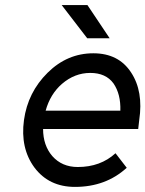

<svg xmlns="http://www.w3.org/2000/svg" viewBox="-20 -721 570 753"><path d="M322 -571H410L323 -701H222ZM522 -215 526 -250Q543 -363 494 -437Q445 -512 346 -512Q244 -512 167 -436Q89 -359 74 -250Q59 -140 115 -64Q172 12 274 12Q395 12 477 -63L433 -120Q374 -66 285 -66Q223 -66 185 -109Q167 -130 158 -156.5Q149 -183 149 -215ZM334 -435Q395 -435 425 -394Q454 -352 452 -287H159Q177 -352 223 -392Q273 -435 334 -435Z"/></svg>

Font: Unageo
Style: Regular-Italic
Weight: 400
Designer: Richard Sepsi
Foundry: Richard Sepsi
Version: Version 2.000